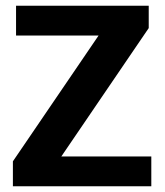

<svg xmlns="http://www.w3.org/2000/svg" viewBox="-20 -650 576 670"><path d="M36 -630H499V-552L194 -104H508V0H25V-87L324 -526H36Z"/></svg>

Font: Holmes&Hills Bold
Style: Bold
Weight: 500
Designer: Noopur Datye, Girish Dalvi, Yashodeep Gholap, Pallavi Karambelkar
Foundry: Ek Type
Version: ""